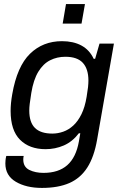

<svg xmlns="http://www.w3.org/2000/svg" viewBox="-20 -740 596 942"><path d="M185.8 182Q108.5 182 57.4 151.7Q6.3 121.4 6.3 62Q6.3 55.5 7.1 46.3Q7.8 37.1 10.8 25H96.2Q94.2 34.2 94.2 42.4Q94.2 78.9 123.6 93.6Q153.1 108.2 193.5 108.2Q267.2 108.2 310.2 70.2Q353.2 32.1 367.1 -46.1Q369.1 -57.4 370.8 -67.7Q372.5 -78 373.9 -86.2H367Q335.2 -44.6 292.9 -26.3Q250.6 -8.1 203.7 -8.1Q124.3 -8.1 78.2 -54.4Q32.1 -100.7 32.1 -195.9Q32.1 -214.3 34 -234.5Q36 -254.6 40 -277.6Q63.9 -414.6 127.3 -476.3Q190.6 -538 284.1 -538Q340 -538 379.6 -516.6Q419.2 -495.2 439.7 -451.4H446.7L468.2 -526H538.9L456.5 -55.4Q441.9 29.5 408.5 81.7Q375.1 133.9 320.4 158Q265.6 182 185.8 182ZM236.9 -84.6Q263.6 -84.6 290.2 -93.9Q316.8 -103.2 339.6 -124.1Q362.5 -145 379.6 -179.7Q396.7 -214.3 405 -265Q409.9 -294.5 411.9 -312.4Q413.8 -330.4 413.8 -344.6Q413.8 -401.8 386.4 -431.7Q359 -461.5 300.8 -461.5Q259.8 -461.5 225.9 -444.3Q191.9 -427.2 168.1 -388.2Q144.2 -349.2 133.5 -283.5Q128.1 -249.6 125.9 -231.2Q123.6 -212.7 123.6 -197.8Q123.6 -139.9 151.5 -112.3Q179.4 -84.6 236.9 -84.6ZM287.5 -624.2 303.8 -720H396.8L380 -624.2Z"/></svg>

Font: Archivo Variable SemiBold
Style: Italic
Weight: 600
Italic angle: -10°
Designer: Hector Gatti
Foundry: Omnibus-Type
Version: Version 2.001